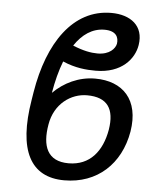

<svg xmlns="http://www.w3.org/2000/svg" viewBox="-54 -808 739 865"><g transform="rotate(5 315.5 -375.0)"><path d="M367.9 -458.8C294 -458.8 227.3 -426.1 179 -377.8C187.9 -431.1 200.6 -480.1 217.3 -523.1C274.9 -498.2 324.6 -494.3 366.5 -494.3C484.4 -494.3 539.8 -563.9 549.7 -626.4C563.9 -714.5 501.4 -759.9 414.8 -759.9C241.5 -759.9 133.5 -599.4 96.6 -373.6L90.9 -338.1C52.6 -108 115.1 9.9 268.5 9.9C417.6 9.9 521.3 -86.6 546.9 -234.4C571 -380.7 492.9 -458.8 367.9 -458.8ZM176.1 -234.4C191.8 -329.5 265.6 -380.7 338.1 -380.7C430.4 -380.7 464.5 -329.5 448.9 -234.4C431.8 -136.4 377.8 -68.2 281.2 -68.2C184.7 -68.2 159.1 -136.4 176.1 -234.4ZM256 -598.4C290.8 -650.6 335.9 -681.8 390.6 -681.8C444.6 -681.8 456 -652 451.7 -623.6C447.4 -602.3 423.3 -572.4 367.9 -572.4C339.1 -572.4 302.9 -578.8 256 -598.4Z"/></g></svg>

Font: Magic Ui Pro
Style: Italic
Weight: 400
Italic angle: -9.39999°
Designer: Stefan Endress, Andreas Faust
Version: Version 1.000;FEAKit 1.0